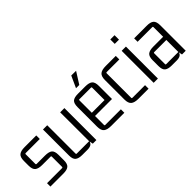

<svg xmlns="http://www.w3.org/2000/svg" viewBox="44 -1380 2079 2079"><g transform="rotate(-45 1083.5 -340.5)"><path d="M240 4H41V-48H273Q281 -48 281 -57V-216Q281 -224 273 -224H144Q86 -224 60 -245.5Q34 -267 34 -323V-395Q34 -453 60.5 -474.5Q87 -496 145 -496H324V-442H108Q99 -442 99 -434V-284Q99 -275 108 -275H236Q295 -275 320.5 -254.5Q346 -234 346 -176V-93Q346 -38 321 -17Q296 4 240 4Z M607 6H527Q472 6 446.5 -15Q421 -36 421 -91V-490H486V-55Q486 -47 494 -47H685L684 -490H749V0H694L685 -47L691 -81Q691 -35 672 -14.5Q653 6 607 6Z M1172 5H971Q912 5 884.5 -17Q857 -39 857 -97V-396Q857 -454 881 -475Q905 -496 963 -496H1073Q1132 -496 1157.5 -475Q1183 -454 1183 -396V-195H914V-244H1118V-435Q1118 -443 1110 -443H931Q923 -443 923 -435V-57Q923 -48 931 -48H1172ZM990 -553H1040L1124 -686L1051 -687Z M1542 6H1388Q1328 6 1301 -16.5Q1274 -39 1274 -96V-394Q1274 -452 1301 -474Q1328 -496 1388 -496H1542V-442H1348Q1339 -442 1339 -434V-56Q1339 -48 1348 -48H1542Z M1691 0H1626V-490H1691ZM1691 -596H1626V-664H1691Z M1974 6H1897Q1842 6 1816.5 -15Q1791 -36 1791 -91V-181Q1791 -238 1817 -259Q1843 -280 1901 -280H2060V-231H1864Q1856 -231 1856 -222V-55Q1856 -47 1864 -47H2051V-428Q2051 -437 2043 -437H1817V-490H2006Q2065 -491 2091 -469.5Q2117 -448 2117 -389V0H2060L2051 -47L2058 -81Q2058 -35 2039 -14.5Q2020 6 1974 6Z"/></g></svg>

Font: Gemunu Libre ExtraLight Light
Style: Regular
Weight: 300
Version: Version 1.100